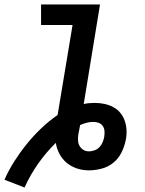

<svg xmlns="http://www.w3.org/2000/svg" viewBox="-29 -755 649 860"><path d="M81 85 -9 50Q10 7 35.5 -33Q61 -73 91 -110Q121 -147 155.5 -180Q190 -213 229 -240L296 -643H155V-735H419L346 -289Q358 -292 371 -293Q384 -294 396 -294Q418 -294 439 -289.5Q460 -285 478 -275.5Q496 -266 509 -250.5Q522 -235 529 -216Q536 -197 537.5 -175Q539 -153 535 -132Q535 -131 535 -130Q535 -129 534 -127Q529 -100 515.5 -72.5Q502 -45 478.5 -26Q455 -7 426 0.5Q397 8 369 8Q341 8 315.5 -0.5Q290 -9 270 -25.5Q250 -42 237.5 -65.5Q225 -89 221 -115Q177 -72 141.5 -21.5Q106 29 81 85ZM369 -77Q381 -77 394 -81.5Q407 -86 416.5 -96Q426 -106 431 -118.5Q436 -131 438 -143Q440 -156 439 -168.5Q438 -181 431 -191Q424 -201 412.5 -205Q401 -209 388 -209Q373 -209 358.5 -205Q344 -201 330 -195Q328 -185 326 -174.5Q324 -164 322 -154Q320 -140 320.5 -126.5Q321 -113 327 -102Q333 -91 344 -84Q355 -77 369 -77Z"/></svg>

Font: Iosevka Curly SmBdExObl
Style: Regular
Weight: 600
Width: 7
Italic angle: -9°
Monospace: yes
Designer: Belleve Invis
Foundry: Belleve Invis
Version: Version 11.1.0; ttfautohint (v1.8.3)